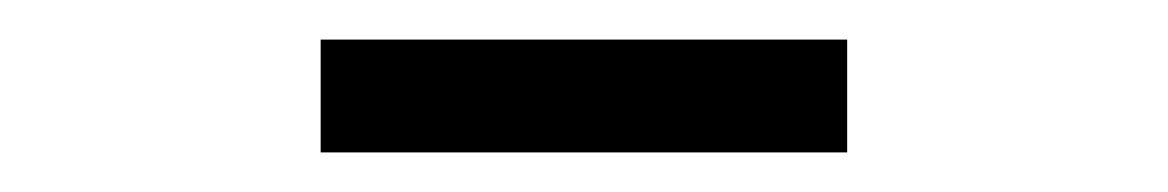

<svg xmlns="http://www.w3.org/2000/svg" viewBox="-20 -678 590 97"><path d="M142 -658V-601H408V-658Z"/></svg>

Font: Codetta
Style: Regular
Weight: 400
Italic angle: -11°
Designer: Ulrich Proeller
Foundry: PROSA GmbH
Version: Version 2.00;September 29, 2018;FontCreator 11.5.0.2427 64-b